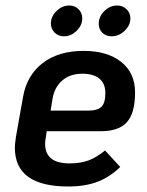

<svg xmlns="http://www.w3.org/2000/svg" viewBox="-20 -666 534 698"><path d="M147 -169Q144 -156 144 -143Q144 -72 233 -72Q272 -72 301 -82.5Q330 -93 362 -119L417 -59Q379 -22 334 -5Q289 12 228 12Q34 12 34 -129Q34 -141 38 -169L64 -315Q78 -393 135.5 -437Q193 -481 284 -481Q370 -481 420.5 -441Q471 -401 471 -330Q471 -255 441.5 -222Q412 -189 347 -189H150ZM171 -307 164 -264H303Q334 -264 348.5 -277.5Q363 -291 363 -328Q363 -362 341.5 -380Q320 -398 279 -398Q235 -398 206.5 -373.5Q178 -349 171 -307ZM165 -581Q165 -606 185.5 -626Q206 -646 232 -646Q252 -646 265.5 -632.5Q279 -619 279 -599Q279 -574 258.5 -554Q238 -534 213 -534Q192 -534 178.5 -547.5Q165 -561 165 -581ZM339 -580Q339 -606 359.5 -626Q380 -646 406 -646Q426 -646 440 -632.5Q454 -619 454 -599Q454 -574 433 -554Q412 -534 386 -534Q365 -534 352 -547Q339 -560 339 -580Z"/></svg>

Font: KoHo SemiBold
Style: Italic
Weight: 600
Italic angle: -10°
Version: Version 1.000; ttfautohint (v1.6)